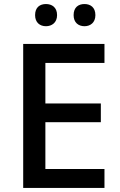

<svg xmlns="http://www.w3.org/2000/svg" viewBox="-20 -932 597 952"><path d="M154 -857C154 -820 178 -802 208 -802C237 -802 263 -820 263 -857C263 -896 237 -912 208 -912C178 -912 154 -896 154 -857ZM345 -857C345 -820 369 -802 399 -802C428 -802 453 -820 453 -857C453 -896 428 -912 399 -912C369 -912 345 -896 345 -857ZM498 0V-94H205V-326H480V-419H205V-620H498V-714H95V0Z"/></svg>

Font: Noto Sans Lisu Medium
Style: Regular
Weight: 500
Designer: Monotype Design Team. David Williams.
Foundry: Monotype Imaging Inc.
Version: Version 2.102